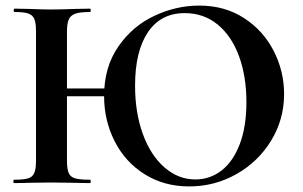

<svg xmlns="http://www.w3.org/2000/svg" viewBox="-20 -656 1087 688"><path d="M173 -339H407V-311H173ZM32 -613Q29 -613 29 -619Q29 -625 32 -625L86 -624Q132 -622 160 -622Q198 -622 248 -624L303 -625Q305 -625 305 -619Q305 -613 303 -613Q267 -613 250 -607Q233 -601 226.5 -586.5Q220 -572 220 -542V-81Q220 -51 226 -36.5Q232 -22 249 -17Q266 -12 303 -12Q305 -12 305 -6Q305 0 303 0Q268 0 247 -1L160 -2L85 -1Q65 0 30 0Q28 0 28 -6Q28 -12 30 -12Q65 -12 81 -17Q97 -22 103 -36.5Q109 -51 109 -81V-544Q109 -574 103 -588Q97 -602 81.5 -607.5Q66 -613 32 -613ZM353 -312Q353 -415 403.5 -488.5Q454 -562 532.5 -599Q611 -636 694 -636Q785 -636 854 -591.5Q923 -547 960.5 -474Q998 -401 998 -319Q998 -228 951.5 -152Q905 -76 827 -32Q749 12 658 12Q568 12 498.5 -31.5Q429 -75 391 -149.5Q353 -224 353 -312ZM863 -290Q863 -382 836.5 -454.5Q810 -527 760 -568Q710 -609 642 -609Q556 -609 510 -540.5Q464 -472 464 -349Q464 -252 492 -175.5Q520 -99 569.5 -56Q619 -13 680 -13Q733 -13 774.5 -45.5Q816 -78 839.5 -140.5Q863 -203 863 -290Z"/></svg>

Font: Cormorant Garamond
Style: Bold
Weight: 700
Designer: Christian Thalmann (Catharsis Fonts)
Foundry: Catharsis Fonts
Version: Version 4.000